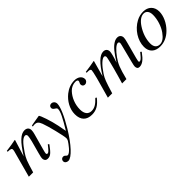

<svg xmlns="http://www.w3.org/2000/svg" viewBox="124 -1295 2355 2355"><g transform="rotate(-45 1301.5 -117.5)"><path d="M465 -117C458 -108 451 -99 444 -91C415 -54 397 -38 383 -38C371 -38 367 -47 367 -56C367 -64 371 -81 381 -117L437 -320C443 -341 447 -362 447 -380C447 -416 425 -441 382 -441C318 -441 251 -381 151 -221L218 -439L214 -441C161 -430 134 -426 52 -415V-400C103 -399 117 -393 117 -373C117 -367 116 -358 115 -353L19 0H94C141 -158 149 -181 194 -248C257 -341 302 -390 342 -390C357 -390 366 -379 366 -361C366 -349 360 -313 352 -282L308 -120C294 -68 292 -55 292 -45C292 -7 314 9 339 9C386 9 411 -11 479 -104Z M717 -186C700 -275 647 -441 632 -441H628C574 -433 541 -427 521 -423C511 -421 500 -419 489 -417V-400C500 -403 509 -404 520 -404C560 -404 578 -389 597 -340C624 -272 679 -48 679 -8C679 3 675 15 669 27C651 56 584 151 545 151C519 151 524 123 489 123C467 123 450 141 450 163C450 189 471 206 501 206C558 206 665 91 769 -81C852 -219 900 -329 900 -386C900 -416 878 -441 848 -441C825 -441 808 -426 808 -404C808 -388 814 -378 834 -365C853 -353 860 -347 860 -333C860 -289 823 -217 738 -76Z M1279 -107C1225 -50 1187 -25 1134 -25C1077 -25 1045 -67 1045 -139C1045 -228 1080 -313 1136 -372C1165 -402 1205 -420 1245 -420C1268 -420 1282 -412 1282 -400C1282 -381 1267 -370 1267 -352C1267 -332 1278 -312 1306 -312C1332 -312 1354 -333 1354 -360C1354 -407 1310 -441 1249 -441C1188 -441 1131 -419 1082 -380C1011 -323 959 -236 959 -143C959 -41 1013 11 1106 11C1181 11 1234 -20 1295 -97Z M2082 -105 2067 -117 2046 -91C2016 -54 1998 -38 1981 -38C1973 -38 1969 -43 1969 -54C1969 -58 1973 -76 1979 -99L2037 -315C2046 -348 2050 -369 2050 -382C2050 -416 2029 -441 1992 -441C1972 -441 1953 -436 1929 -421C1880 -390 1839 -340 1769 -229C1796 -306 1809 -362 1809 -381C1809 -417 1789 -441 1749 -441C1688 -441 1618 -375 1529 -230L1587 -439L1584 -441C1529 -430 1501 -426 1422 -415V-400H1447C1474 -400 1488 -393 1488 -378C1488 -371 1479 -320 1463 -262L1390 0H1465C1513 -158 1527 -194 1561 -246C1617 -331 1676 -389 1710 -389C1723 -389 1732 -380 1732 -364C1732 -351 1708 -245 1664 -93L1637 0H1712C1751 -154 1771 -203 1820 -272C1870 -342 1921 -389 1951 -389C1962 -389 1971 -380 1971 -368C1971 -363 1969 -350 1964 -330L1906 -103C1896 -64 1893 -47 1893 -37C1893 -7 1907 9 1933 9C1980 9 2024 -24 2077 -98Z M2584 -301C2584 -389 2524 -441 2443 -441C2402 -441 2362 -432 2323 -411C2218 -355 2143 -240 2143 -128C2143 -41 2196 11 2290 11C2356 11 2420 -14 2478 -72C2544 -137 2584 -225 2584 -301ZM2500 -326C2500 -250 2472 -156 2426 -93C2387 -39 2349 -10 2305 -10C2258 -10 2227 -41 2227 -101C2227 -180 2255 -259 2301 -329C2341 -389 2385 -420 2429 -420C2472 -420 2500 -387 2500 -326Z"/></g></svg>

Font: XITS
Style: Italic
Weight: 400
Italic angle: -16.33°
Designer: MicroPress Inc., with final additions and corrections provided by Coen Hoffman, Elsevier (retired)
Version: Version 1.107